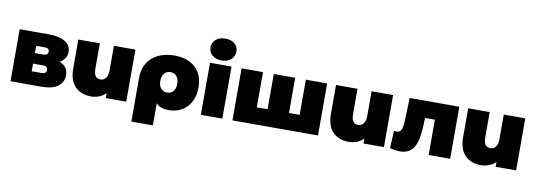

<svg xmlns="http://www.w3.org/2000/svg" viewBox="-70 -1307 5559 1987"><g transform="rotate(10 2709.5 -313.5)"><path d="M608 -160C608 -222 578 -264.3 518 -287C542 -299.7 560.3 -316 573 -336C585.7 -356 592 -378.7 592 -404C592 -449.3 571.7 -484.5 531 -509.5C490.3 -534.5 433.3 -547 360 -547H53V0H376C452 0 509.7 -14.2 549 -42.5C588.3 -70.8 608 -110 608 -160ZM251 -331V-407H340C357.3 -407 369.8 -404 377.5 -398C385.2 -392 389 -382.7 389 -370C389 -344 372.7 -331 340 -331ZM405 -181C405 -153.7 388.7 -140 356 -140H251V-220H356C388.7 -220 405 -207 405 -181Z M1269 -547H1043V-290C1043 -252 1035.7 -224.2 1021 -206.5C1006.3 -188.8 988 -180 966 -180C942.7 -180 925 -188 913 -204C901 -220 895 -246.7 895 -284V-547H669V-245C669 -159.7 690 -95.8 732 -53.5C774 -11.2 829.7 10 899 10C929 10 957.3 4.8 984 -5.5C1010.7 -15.8 1034 -31.3 1054 -52V0H1269Z M1900 -481.5C1846.7 -531.8 1773.3 -557 1680 -557C1615.3 -557 1558.7 -545.3 1510 -522C1461.3 -498.7 1423.7 -465.3 1397 -422C1370.3 -378.7 1357 -328.3 1357 -271V194H1583V-38C1599 -21.3 1617.7 -9.2 1639 -1.5C1660.3 6.2 1685.3 10 1714 10C1766.7 10 1813.2 -1.7 1853.5 -25C1893.8 -48.3 1925 -81.3 1947 -124C1969 -166.7 1980 -216.3 1980 -273C1980 -361.7 1953.3 -431.2 1900 -481.5ZM1733 -194.5C1717 -175.5 1695.3 -166 1668 -166C1640.7 -166 1619 -175.5 1603 -194.5C1587 -213.5 1579 -239.7 1579 -273C1579 -305.7 1587 -331.8 1603 -351.5C1619 -371.2 1640.7 -381 1668 -381C1695.3 -381 1717 -371.2 1733 -351.5C1749 -331.8 1757 -305.7 1757 -273C1757 -239.7 1749 -213.5 1733 -194.5Z M2053 -547V0H2279V-547ZM2067.5 -623.5C2092.5 -601.8 2125.3 -591 2166 -591C2207.3 -591 2240.3 -602.2 2265 -624.5C2289.7 -646.8 2302 -675.3 2302 -710C2302 -742.7 2289.7 -769.3 2265 -790C2240.3 -810.7 2207.3 -821 2166 -821C2125.3 -821 2092.5 -810.2 2067.5 -788.5C2042.5 -766.8 2030 -739.3 2030 -706C2030 -672.7 2042.5 -645.2 2067.5 -623.5Z M3284 -547H3060V-177H2948V-547H2723V-177H2610V-547H2385V0H3284Z M3977 -547H3751V-290C3751 -252 3743.7 -224.2 3729 -206.5C3714.3 -188.8 3696 -180 3674 -180C3650.7 -180 3633 -188 3621 -204C3609 -220 3603 -246.7 3603 -284V-547H3377V-245C3377 -159.7 3398 -95.8 3440 -53.5C3482 -11.2 3537.7 10 3607 10C3637 10 3665.3 4.8 3692 -5.5C3718.7 -15.8 3742 -31.3 3762 -52V0H3977Z M4673 -547H4151L4143 -309C4141 -263 4135.7 -230.2 4127 -210.5C4118.3 -190.8 4100.3 -181 4073 -181C4068.3 -181 4060.7 -181.7 4050 -183L4041 0C4081 10 4116 15 4146 15C4194 15 4231.8 2.8 4259.5 -21.5C4287.2 -45.8 4307 -80.7 4319 -126C4331 -171.3 4338.3 -229.3 4341 -300L4344 -371H4447V0H4673Z M5366 -547H5140V-290C5140 -252 5132.7 -224.2 5118 -206.5C5103.3 -188.8 5085 -180 5063 -180C5039.7 -180 5022 -188 5010 -204C4998 -220 4992 -246.7 4992 -284V-547H4766V-245C4766 -159.7 4787 -95.8 4829 -53.5C4871 -11.2 4926.7 10 4996 10C5026 10 5054.3 4.8 5081 -5.5C5107.7 -15.8 5131 -31.3 5151 -52V0H5366Z"/></g></svg>

Font: Montserrat Custom Black
Style: Regular
Weight: 900
Designer: Julieta Ulanovsky
Foundry: Julieta Ulanovsky
Version: Version 7.200